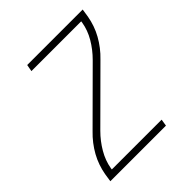

<svg xmlns="http://www.w3.org/2000/svg" viewBox="-200 -868 1001 1001"><g transform="rotate(-45 300.0 -367.5)"><path d="M39 0 46 -46Q51 -74 60.5 -101.5Q70 -129 84.5 -155Q99 -181 117.5 -205Q136 -229 158 -250L421 -512Q459 -550 485.5 -595Q512 -640 520 -689L521 -697H154L161 -735H570L563 -689Q558 -661 548.5 -633.5Q539 -606 524.5 -580Q510 -554 491.5 -530Q473 -506 451 -485L188 -223Q150 -185 123.5 -139.5Q97 -94 89 -46L88 -38H455L449 0Z"/></g></svg>

Font: Iosevka Curly XLtEx
Style: Italic
Weight: 200
Width: 7
Italic angle: -9°
Monospace: yes
Designer: Belleve Invis
Foundry: Belleve Invis
Version: Version 11.1.0; ttfautohint (v1.8.3)